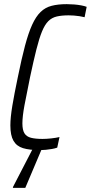

<svg xmlns="http://www.w3.org/2000/svg" viewBox="-20 -716 438 926"><path d="M173 8Q122 8 91 -1.5Q60 -11 45 -37Q30 -63 30 -111Q30 -149 39.5 -206Q49 -263 66 -344Q84 -433 100.5 -495Q117 -557 135 -596.5Q153 -636 175.5 -658Q198 -680 229 -688Q260 -696 302 -696Q319 -696 337.5 -694.5Q356 -693 372 -690Q388 -687 398 -683L388 -633Q376 -636 363 -638Q350 -640 336.5 -641Q323 -642 311 -642Q278 -642 254 -636.5Q230 -631 213 -614Q196 -597 182.5 -564Q169 -531 155.5 -477.5Q142 -424 125 -344Q108 -262 98 -208Q88 -154 88 -121Q88 -89 98 -73Q108 -57 129.5 -51.5Q151 -46 185 -46Q204 -46 227 -48.5Q250 -51 267 -55L256 -4Q245 0 230.5 2.5Q216 5 201 6.5Q186 8 173 8ZM42 190 43 185 148 -18H190L188 -13L102 190Z"/></svg>

Font: Saira Condensed Light
Style: Italic
Weight: 300
Width: 3
Italic angle: -12°
Designer: Hector Gatti with collaboration of the Omnibus-Type team
Foundry: Omnibus-Type
Version: Version 1.101